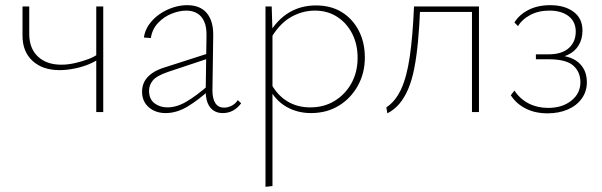

<svg xmlns="http://www.w3.org/2000/svg" viewBox="-20 -433 2327 742"><path d="M210 -162Q145 -162 106 -197.5Q67 -233 67 -295V-408H93V-302Q93 -246 126.5 -214.5Q160 -183 217 -183Q243 -183 271 -189.5Q299 -196 322.5 -205Q346 -214 358 -224L366 -209Q352 -197 326.5 -186Q301 -175 270 -168.5Q239 -162 210 -162ZM352 0V-408H379V0Z M841 4Q809 4 791.5 -19Q774 -42 775 -87L778 -293Q779 -327 769.5 -349Q760 -371 742 -381.5Q724 -392 700 -392Q673 -392 643 -380Q613 -368 590.5 -344Q568 -320 563 -286L536 -288Q540 -316 556.5 -339Q573 -362 597 -378.5Q621 -395 648.5 -404Q676 -413 703 -413Q754 -413 779.5 -382Q805 -351 804 -295L801 -84Q801 -51 812.5 -34Q824 -17 846 -17Q860 -17 874.5 -24Q889 -31 899 -46L912 -34Q899 -16 881 -6Q863 4 841 4ZM620 4Q581 4 555 -18.5Q529 -41 529 -79Q529 -100 538 -117.5Q547 -135 567 -149.5Q587 -164 621 -174L789 -228L794 -210L629 -155Q585 -140 570.5 -122Q556 -104 556 -82Q556 -50 577 -34Q598 -18 627 -18Q663 -18 701 -40.5Q739 -63 785 -103L791 -87Q750 -49 707 -22.5Q664 4 620 4Z M1182 4Q1129 4 1086.5 -20.5Q1044 -45 1019 -94L1029 -107Q1054 -63 1092 -40.5Q1130 -18 1179 -18Q1232 -18 1273 -43Q1314 -68 1338 -111Q1362 -154 1362 -210Q1362 -262 1341 -303Q1320 -344 1283 -368Q1246 -392 1197 -392Q1150 -392 1107 -368.5Q1064 -345 1031 -292L1018 -301Q1051 -357 1097 -384.5Q1143 -412 1201 -412Q1259 -412 1301 -386Q1343 -360 1366.5 -314.5Q1390 -269 1390 -211Q1390 -150 1362.5 -101Q1335 -52 1288.5 -24Q1242 4 1182 4ZM1006 289V-408H1030L1033 -311V286Z M1477 5 1473 -18Q1508 -41 1530 -88Q1552 -135 1563.5 -213.5Q1575 -292 1580 -408H1604Q1601 -333 1595.5 -274Q1590 -215 1581 -169Q1572 -123 1557.5 -89Q1543 -55 1523.5 -32Q1504 -9 1477 5ZM1804 0V-408H1831V0ZM1594 -387V-408H1816V-387Z M2096 5Q2048 5 2011.5 -13.5Q1975 -32 1954 -65L1968 -83Q1990 -50 2023.5 -33Q2057 -16 2098 -16Q2153 -16 2188 -44Q2223 -72 2223 -115Q2223 -155 2195.5 -179.5Q2168 -204 2100 -204H2051V-223H2100Q2151 -223 2178 -247Q2205 -271 2205 -311Q2205 -349 2177.5 -370.5Q2150 -392 2103 -392Q2061 -392 2029 -375Q1997 -358 1982 -332L1968 -346Q1986 -376 2022 -394.5Q2058 -413 2106 -413Q2162 -413 2196.5 -387.5Q2231 -362 2231 -315Q2231 -282 2216 -257.5Q2201 -233 2173.5 -220.5Q2146 -208 2108 -208V-221Q2181 -221 2214.5 -192.5Q2248 -164 2248 -115Q2248 -80 2228.5 -52.5Q2209 -25 2174.5 -10Q2140 5 2096 5Z"/></svg>

Font: Ysabeau Office Thin
Style: Regular
Weight: 250
Designer: Christian Thalmann (Catharsis Fonts)
Version: Version 2.001;gftools[0.9.30]; featfreeze: tnum,lnum,ss02